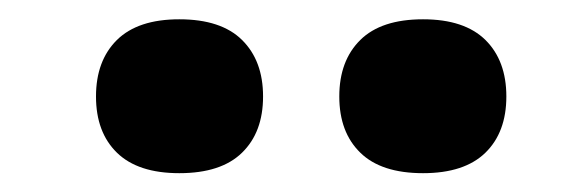

<svg xmlns="http://www.w3.org/2000/svg" viewBox="-20 -812 625 204"><path d="M429.5 -628Q385 -628 362.8 -649.8Q340.5 -671.5 340.5 -709.5Q340.5 -747.5 362.8 -769.5Q385 -791.5 429.5 -791.5Q473.5 -791.5 495.8 -769.5Q518 -747.5 518 -709.5Q518 -671.5 495.8 -649.8Q473.5 -628 429.5 -628ZM170.5 -628Q126.5 -628 104.2 -649.8Q82 -671.5 82 -709.5Q82 -747.5 104.2 -769.5Q126.5 -791.5 170.5 -791.5Q215 -791.5 237.2 -769.5Q259.5 -747.5 259.5 -709.5Q259.5 -671.5 237.2 -649.8Q215 -628 170.5 -628Z"/></svg>

Font: Encode Sans SmExp
Style: Bold
Weight: 700
Width: 6
Designer: Multiple Designers
Foundry: Impallari Type
Version: Version 3.002; ttfautohint (v1.8.3) -l 8 -r 50 -G 200 -x 14 